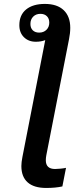

<svg xmlns="http://www.w3.org/2000/svg" viewBox="-20 -746 391 974"><path d="M78.1 -618.2Q78.1 -669.9 112.5 -698Q147 -726.1 207.5 -726.1Q270 -726.1 303.2 -694.3Q336.4 -662.6 336.4 -605Q336.4 -577.6 330.1 -546.9L214.8 42.5Q212.4 55.7 212.4 66.9Q212.4 111.3 259.3 111.3Q269.5 111.3 287.1 109.6Q304.7 107.9 314.9 105.5L296.4 199.7Q262.2 207.5 214.4 207.5Q152.3 207.5 120.4 179.2Q88.4 150.9 88.4 96.2Q88.4 77.6 93.8 49.8L209.5 -542.5Q188.5 -534.2 161.6 -534.2Q125 -534.2 101.6 -557.1Q78.1 -580.1 78.1 -618.2ZM185.1 -675.8Q162.6 -675.8 148.4 -661.6Q134.3 -647.5 134.3 -624.5Q134.3 -604 146.2 -592.3Q158.2 -580.6 178.7 -580.6Q201.2 -580.6 215.6 -594.7Q230 -608.9 230 -631.3Q230 -651.9 217.8 -663.8Q205.6 -675.8 185.1 -675.8Z"/></svg>

Font: Arimo SemiBold
Style: Italic
Weight: 600
Italic angle: -12°
Version: Version 1.33